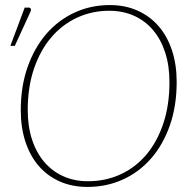

<svg xmlns="http://www.w3.org/2000/svg" viewBox="-20 -731 769 758"><path d="M21 0ZM677.5 -407.5Q677.5 -313 650.8 -236.5Q624 -160 576.8 -105.8Q529.5 -51.5 465 -22.2Q400.5 7 325 7Q265 7 216.2 -14.5Q167.5 -36 133.2 -75.5Q99 -115 80.5 -171Q62 -227 62 -295.5Q62 -390 89 -466.5Q116 -543 163.2 -597.5Q210.5 -652 274.8 -681.5Q339 -711 413.5 -711Q474 -711 522.8 -689.2Q571.5 -667.5 606 -627.8Q640.5 -588 659 -532Q677.5 -476 677.5 -407.5ZM649 -407Q649 -472 632 -524Q615 -576 584 -612.5Q553 -649 509 -668.8Q465 -688.5 410.5 -688.5Q343 -688.5 284.2 -661.2Q225.5 -634 182.2 -583.2Q139 -532.5 114.2 -460Q89.5 -387.5 89.5 -297Q89.5 -232 106.5 -180Q123.5 -128 154.8 -91.5Q186 -55 229.8 -35.2Q273.5 -15.5 327.5 -15.5Q396.5 -15.5 455.5 -42.5Q514.5 -69.5 557.5 -120.2Q600.5 -171 624.8 -243.5Q649 -316 649 -407ZM21 -550 77.5 -701H94Q99.5 -701 101.5 -696Q103.5 -691 100 -684L38.5 -550Z"/></svg>

Font: Lato Thin
Style: Italic
Weight: 200
Italic angle: -7°
Designer: Lukasz Dziedzic
Foundry: tyPoland Lukasz Dziedzic
Version: Version 2.007; 2014-02-27